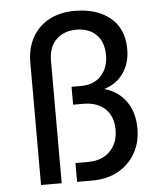

<svg xmlns="http://www.w3.org/2000/svg" viewBox="-53 -786 706 833"><g transform="rotate(-5 300.0 -370.0)"><path d="M92 0V-534Q92 -596 118 -642.5Q144 -689 191.5 -714.5Q239 -740 303 -740Q399 -740 457.5 -692Q516 -644 516 -554Q516 -494 485.5 -450.5Q455 -407 401 -391Q461 -375 495.5 -327Q530 -279 530 -208Q530 -147 503 -100Q476 -53 428 -26.5Q380 0 315 0H249V-82H305Q365 -82 400 -117.5Q435 -153 435 -211Q435 -269 400.5 -302Q366 -335 305 -335H261V-413H303Q359 -413 390.5 -448Q422 -483 422 -536Q422 -594 390 -626Q358 -658 303 -658Q248 -658 215 -625Q182 -592 182 -534V0Z"/></g></svg>

Font: NKDuy Mono
Style: Regular
Weight: 400
Monospace: yes
Designer: NKDuy
Foundry: NKDuy
Version: Version 2.251; ttfautohint (v1.8.4.7-5d5b)